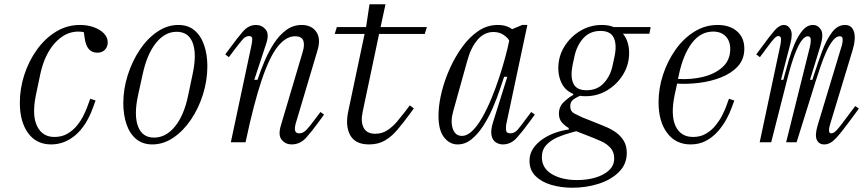

<svg xmlns="http://www.w3.org/2000/svg" viewBox="-20 -667 4046 900"><path d="M220 10Q150 10 111.5 -43.5Q73 -97 73 -185Q73 -252 94 -316.5Q115 -381 153 -434Q191 -487 242.5 -518.5Q294 -550 355 -550Q390 -550 419.5 -539.5Q449 -529 467 -510.5Q485 -492 485 -468Q485 -448 472 -434Q459 -420 436 -420Q386 -420 377 -488L373 -516Q370 -517 363 -518Q356 -519 347 -519Q286 -519 237.5 -465.5Q189 -412 169 -320L148 -220Q129 -126 154 -75.5Q179 -25 235 -25Q271 -25 297.5 -41Q324 -57 342.5 -80.5Q361 -104 372 -127Q383 -150 388 -163L403 -204L428 -196L416 -163Q385 -77 333.5 -33.5Q282 10 220 10Z M694 10Q648 10 617.5 -16Q587 -42 572.5 -86Q558 -130 558 -183Q558 -249 578.5 -314Q599 -379 634.5 -432.5Q670 -486 717 -518Q764 -550 816 -550Q862 -550 892 -524.5Q922 -499 937 -455Q952 -411 952 -357Q952 -290 931.5 -224.5Q911 -159 875 -106Q839 -53 792.5 -21.5Q746 10 694 10ZM702 -22Q758 -22 800.5 -74.5Q843 -127 862 -220L883 -320Q903 -413 883.5 -465.5Q864 -518 808 -518Q753 -518 711 -465.5Q669 -413 649 -320L627 -220Q607 -127 627 -74.5Q647 -22 702 -22Z M1347 10Q1319 10 1301 -11Q1283 -32 1296 -77L1399 -424Q1409 -457 1401.5 -477Q1394 -497 1363 -497Q1321 -497 1282.5 -449.5Q1244 -402 1207 -293Q1170 -184 1131 0H1062L1159 -456Q1162 -470 1162.5 -484Q1163 -498 1147 -498Q1131 -498 1116.5 -481Q1102 -464 1079 -434L1053 -399L1036 -412L1059 -443Q1091 -487 1118 -518.5Q1145 -550 1180 -550Q1207 -550 1225 -529Q1243 -508 1228 -463L1172 -293H1187Q1201 -335 1220 -380Q1239 -425 1264 -463.5Q1289 -502 1321.5 -526Q1354 -550 1394 -550Q1440 -550 1462.5 -518Q1485 -486 1468 -430L1365 -84Q1364 -79 1362.5 -69Q1361 -59 1365 -50.5Q1369 -42 1384 -42Q1401 -42 1417 -59Q1433 -76 1455 -106L1482 -142L1499 -130L1475 -97Q1444 -54 1415.5 -22Q1387 10 1347 10Z M1710 10Q1646 10 1622 -32.5Q1598 -75 1612 -143L1689 -508H1549L1559 -540H1696L1712 -647H1787L1764 -540H1981L1971 -508H1757L1680 -143Q1670 -97 1684.5 -68.5Q1699 -40 1739 -40Q1771 -40 1796 -56.5Q1821 -73 1841.5 -97.5Q1862 -122 1879 -144L1901 -173L1920 -159L1898 -129Q1870 -91 1843 -59Q1816 -27 1784.5 -8.5Q1753 10 1710 10Z M2125 10Q2085 10 2058.5 -27.5Q2032 -65 2036 -144Q2038 -187 2051.5 -240.5Q2065 -294 2089.5 -348Q2114 -402 2147.5 -448Q2181 -494 2222.5 -522Q2264 -550 2313 -550Q2338 -550 2355.5 -543.5Q2373 -537 2380 -530L2428 -550H2452L2353 -84Q2351 -73 2352 -57.5Q2353 -42 2372 -42Q2392 -42 2406.5 -59Q2421 -76 2443 -106L2470 -142L2487 -130L2463 -97Q2431 -53 2403 -21.5Q2375 10 2337 10Q2320 10 2304.5 0.5Q2289 -9 2284 -32.5Q2279 -56 2292 -97L2358 -307H2343L2325 -253Q2310 -208 2290 -161.5Q2270 -115 2244.5 -76Q2219 -37 2189.5 -13.5Q2160 10 2125 10ZM2145 -30Q2170 -30 2194.5 -54Q2219 -78 2241.5 -118Q2264 -158 2284 -206.5Q2304 -255 2320.5 -305.5Q2337 -356 2349 -401Q2361 -446 2367 -477Q2360 -490 2340.5 -503.5Q2321 -517 2293 -517Q2250 -517 2218.5 -480.5Q2187 -444 2170 -381L2104 -144Q2091 -97 2102.5 -63.5Q2114 -30 2145 -30Z M2663 213Q2610 213 2564 199.5Q2518 186 2490 158Q2462 130 2462 87Q2462 54 2479.5 28.5Q2497 3 2524.5 -15.5Q2552 -34 2584 -45Q2616 -56 2646 -60V-67Q2628 -77 2614 -93Q2600 -109 2600 -134Q2600 -167 2622.5 -188.5Q2645 -210 2667 -222V-227Q2631 -242 2614 -274.5Q2597 -307 2597 -347Q2597 -402 2625 -448Q2653 -494 2699.5 -522Q2746 -550 2801 -550Q2818 -550 2831.5 -547.5Q2845 -545 2857 -540H3030L3024 -509H2900Q2915 -491 2922 -468Q2929 -445 2929 -419Q2929 -364 2901 -318Q2873 -272 2827 -244Q2781 -216 2725 -216Q2718 -216 2711.5 -216.5Q2705 -217 2699 -218Q2686 -213 2669.5 -202Q2653 -191 2653 -169Q2653 -145 2672 -135Q2691 -125 2709 -117L2782 -88Q2799 -81 2822 -71.5Q2845 -62 2867 -46.5Q2889 -31 2903.5 -7.5Q2918 16 2918 50Q2918 103 2881 139.5Q2844 176 2786 194.5Q2728 213 2663 213ZM2729 -244Q2780 -244 2811 -278Q2842 -312 2852 -362L2861 -404Q2872 -458 2857 -490Q2842 -522 2795 -522Q2745 -522 2714.5 -488Q2684 -454 2673 -404L2664 -362Q2653 -308 2667.5 -276Q2682 -244 2729 -244ZM2686 177Q2732 177 2771 165.5Q2810 154 2834.5 131.5Q2859 109 2859 76Q2859 45 2841.5 26Q2824 7 2800 -4Q2776 -15 2758 -22L2681 -52L2656 -45Q2625 -37 2593.5 -23.5Q2562 -10 2541 12.5Q2520 35 2520 70Q2520 121 2566.5 149Q2613 177 2686 177Z M3217 10Q3148 10 3107.5 -43.5Q3067 -97 3067 -188Q3067 -253 3088 -317Q3109 -381 3146.5 -434Q3184 -487 3234.5 -518.5Q3285 -550 3344 -550Q3400 -550 3434.5 -520.5Q3469 -491 3469 -439Q3469 -389 3438.5 -356Q3408 -323 3359.5 -304Q3311 -285 3256.5 -278.5Q3202 -272 3154 -275L3142 -220Q3123 -126 3147 -75.5Q3171 -25 3229 -25Q3264 -25 3290.5 -41Q3317 -57 3335.5 -80.5Q3354 -104 3365.5 -127Q3377 -150 3382 -163L3397 -204L3422 -196L3410 -163Q3401 -137 3384.5 -107Q3368 -77 3344.5 -50.5Q3321 -24 3289.5 -7Q3258 10 3217 10ZM3163 -320 3158 -297Q3219 -293 3275 -306.5Q3331 -320 3367 -352.5Q3403 -385 3403 -437Q3403 -475 3381.5 -497Q3360 -519 3323 -519Q3264 -519 3223.5 -465.5Q3183 -412 3163 -320Z M3844 10Q3819 10 3809 -11Q3799 -32 3812 -77L3923 -444Q3926 -452 3928.5 -464.5Q3931 -477 3929.5 -487Q3928 -497 3916 -497Q3900 -497 3884 -477Q3868 -457 3853.5 -425Q3839 -393 3826.5 -356Q3814 -319 3803 -285L3714 0H3665L3776 -446Q3780 -460 3780.5 -478.5Q3781 -497 3766 -497Q3754 -497 3739 -478.5Q3724 -460 3706.5 -415Q3689 -370 3669 -291L3595 0H3541L3638 -456Q3641 -470 3641 -484Q3641 -498 3628 -498Q3620 -498 3609 -486.5Q3598 -475 3568 -434L3542 -399L3525 -412L3548 -443Q3589 -499 3611 -524.5Q3633 -550 3655 -550Q3674 -550 3685.5 -529.5Q3697 -509 3685 -463L3641 -293H3652L3658 -316Q3666 -346 3677.5 -385.5Q3689 -425 3705.5 -463Q3722 -501 3743 -525.5Q3764 -550 3791 -550Q3814 -550 3828 -528Q3842 -506 3826 -453L3777 -293H3788L3795 -315Q3814 -374 3834 -427.5Q3854 -481 3880 -515.5Q3906 -550 3941 -550Q3973 -550 3983 -518Q3993 -486 3976 -430L3871 -84Q3870 -80 3867.5 -70Q3865 -60 3866.5 -51Q3868 -42 3877 -42Q3889 -42 3904 -59Q3919 -76 3941 -106L3989 -170L4006 -158L3961 -97Q3926 -49 3899 -19.5Q3872 10 3844 10Z"/></svg>

Font: Xanh Mono
Style: Italic
Weight: 400
Italic angle: -12°
Monospace: yes
Designer: Lam Bao, Duy Dao
Foundry: Yellow Type Foundry
Version: Version 3.101; ttfautohint (v1.8.3)